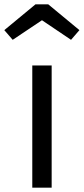

<svg xmlns="http://www.w3.org/2000/svg" viewBox="-47 -872 389 892"><path d="M12 -687 148 -778 283 -687 322 -732 177 -852H118L-27 -732ZM193 -568H103V0H193Z"/></svg>

Font: Glow Sans SC Normal Book
Style: Regular
Weight: 500
Designer: Ryoko NISHIZUKA (kana, bopomofo & ideographs); Paul D. Hunt (Latin, Greek & Cyrillic); Sandoll Communications, Soo-young
Version: Version 0.93